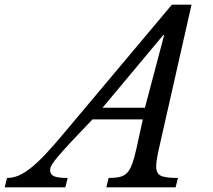

<svg xmlns="http://www.w3.org/2000/svg" viewBox="-128 -800 911 820"><path d="M551 -166Q539 -113 539 -89Q539 -60 558 -50Q577 -40 632 -40L622 0H326L336 -40Q365 -40 384 -44.5Q403 -49 415.5 -62.5Q428 -76 437 -101Q446 -126 455 -167L482 -290H267L204 -224Q163 -181 139.5 -154.5Q116 -128 104 -112Q92 -96 89 -88Q86 -80 86 -74Q86 -55 102.5 -47.5Q119 -40 161 -40L151 0H-108L-98 -40Q-74 -40 -50.5 -49.5Q-27 -59 1.5 -81Q30 -103 64.5 -139.5Q99 -176 145 -231L606 -780H690ZM491 -340 573 -650H569L310 -340Z"/></svg>

Font: SVN-Libre Baskerville
Style: Italic
Weight: 400
Italic angle: -14°
Designer: Pablo Impallari, Rodrigo Fuenzalida
Foundry: Pablo Impallari, Rodrigo Fuenzalida
Version: Version 1.000; ttfautohint (v1.8.4)